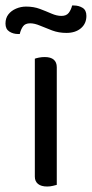

<svg xmlns="http://www.w3.org/2000/svg" viewBox="-47 -675 335 700"><path d="M80 -343H160V-1Q156 0 146 2.5Q136 5 125 5Q103 5 91.5 -4.5Q80 -14 80 -31ZM160 -292H80V-461Q85 -463 95 -465Q105 -467 116 -467Q138 -467 149 -457.5Q160 -448 160 -430ZM48 -651Q76 -651 98.5 -642.5Q121 -634 140.5 -625.5Q160 -617 177 -617Q195 -617 203.5 -628Q212 -639 216 -655H222Q240 -655 254 -646.5Q268 -638 268 -617Q268 -589 248 -572Q228 -555 195 -555Q167 -555 143 -564Q119 -573 99 -581.5Q79 -590 63 -590Q45 -590 37 -579Q29 -568 25 -551H19Q1 -551 -13 -560Q-27 -569 -27 -589Q-27 -609 -16.5 -622.5Q-6 -636 11.5 -643.5Q29 -651 48 -651Z"/></svg>

Font: Baloo Bhaijaan 2
Style: Regular
Weight: 400
Designer: Sanskriti Dholi, Noopur Datye and Ek Type
Foundry: Ek Type
Version: Version 1.701